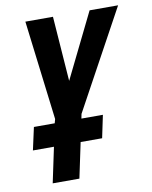

<svg xmlns="http://www.w3.org/2000/svg" viewBox="-81 -775 662 836"><g transform="rotate(-10 249.5 -357.0)"><path d="M202 0 235 -156H330L351 -256H256L260 -276L499 -714H373L232 -427L211 -714H89L143 -274L138 -256H46L24 -156H117L84 0Z"/></g></svg>

Font: Noto Sans Display Condensed
Style: Bold Italic
Weight: 700
Width: 3
Designer: Monotype Design team
Foundry: Monotype Imaging Inc.
Version: 1.000